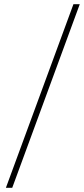

<svg xmlns="http://www.w3.org/2000/svg" viewBox="-20 -730 400 910"><path d="M8 160H38L358 -710H328Z"/></svg>

Font: Source Sans Pro ExtraLight
Style: Regular
Weight: 200
Designer: Paul D. Hunt
Foundry: Adobe Systems Incorporated
Version: Version 3.006;hotconv 1.0.111;makeotfexe 2.5.65597